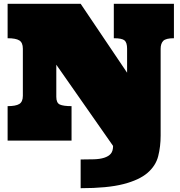

<svg xmlns="http://www.w3.org/2000/svg" viewBox="-20 -739 944 1009"><path d="M275.9 -398.9V-230Q275.9 -198.2 294.4 -189.7Q313 -181.2 356 -181.2V0H20V-181.2Q63 -181.2 81.5 -192.6Q100.1 -204.1 100.1 -235.8V-482.9Q100.1 -515.1 81.5 -526.6Q63 -538.1 20 -538.1V-719.2H403.8L647.9 -356.9V-482.9Q647.9 -515.1 634.5 -526.6Q621.1 -538.1 578.1 -538.1V-719.2H894V-538.1Q851.1 -538.1 837.6 -523.9Q824.2 -509.8 824.2 -482.9V-26.9Q824.2 30.8 811.5 81.3Q798.8 131.8 755.4 169.4Q711.9 207 628.4 228.5Q544.9 250 403.8 250V99.1Q442.9 99.1 473.9 98.1Q504.9 97.2 527.3 90.1Q549.8 83 562 69.1Q574.2 55.2 574.2 27.8Z"/></svg>

Font: Ultra
Style: Regular
Weight: 400
Designer: Astigmatic (AOETI)
Foundry: Astigmatic (AOETI)
Version: Version 1.001